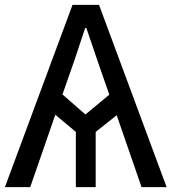

<svg xmlns="http://www.w3.org/2000/svg" viewBox="-24 -765 701 785"><path d="M231.4 -378.9 325.2 -296.9 422.9 -377.9 375 -515.6Q332 -641.6 329.1 -650.4H324.2Q324.2 -650.4 279.3 -515.6ZM-3.9 0 272.5 -745.1H380.9L657.2 0H554.7L453.1 -293.9L367.2 -225.6V0H286.1V-225.6L202.1 -295.9L99.6 0Z"/></svg>

Font: Gothic A1 Medium
Style: Regular
Weight: 500
Designer: HanYang I&C Co.,Ltd.
Foundry: HanYang I&C Co.,Ltd.
Version: Version 2.50